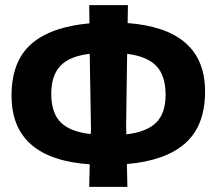

<svg xmlns="http://www.w3.org/2000/svg" viewBox="-20 -697 846 749"><path d="M328 32 330 -56Q25 -77 25 -324Q25 -457 101 -524.5Q177 -592 329 -606L328 -677H479L478 -607Q780 -584 780 -340Q780 -207 703 -138.5Q626 -70 475 -57L477 32ZM180 -331Q180 -257 216.5 -220Q253 -183 334 -174L335 -192L330 -487Q252 -478 216 -440.5Q180 -403 180 -331ZM472 -207 473 -173Q552 -182 589 -218.5Q626 -255 626 -327Q626 -401 590.5 -439Q555 -477 476 -487Z"/></svg>

Font: Alegreya Sans ExtraBold
Style: Regular
Weight: 800
Designer: Juan Pablo del Peral
Foundry: Huerta Tipografica
Version: Version 2.007